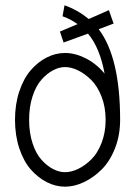

<svg xmlns="http://www.w3.org/2000/svg" viewBox="-20 -680 504 718"><path d="M223.1 -481.9Q261.2 -481.9 301 -461.7Q340.8 -441.4 371.1 -404.8Q353.5 -501.5 309.1 -554.2L217.8 -521L204.1 -562L270 -589.8Q241.7 -609.9 213.9 -619.1L221.2 -660.2Q270 -643.1 312 -608.9L387.2 -642.1L404.8 -591.8L349.1 -570.8Q429.2 -465.3 429.2 -231.9Q429.2 -174.3 410.2 -125.7Q391.1 -77.1 360.6 -46.6Q330.1 -16.1 294.2 1Q258.3 18.1 223.1 18.1Q188 18.1 155 1.2Q122.1 -15.6 95.2 -46.1Q68.4 -76.7 52.2 -125.2Q36.1 -173.8 36.1 -231.9Q36.1 -290 52.2 -338.4Q68.4 -386.7 95 -417.5Q121.6 -448.2 154.8 -465.1Q188 -481.9 223.1 -481.9ZM375 -231.9Q375 -279.8 359.6 -319.1Q344.2 -358.4 320.6 -381.6Q296.9 -404.8 271.5 -417Q246.1 -429.2 223.1 -429.2Q201.2 -429.2 178.5 -417.2Q155.8 -405.3 135.3 -382.3Q114.7 -359.4 101.8 -320.1Q88.9 -280.8 88.9 -231.9Q88.9 -183.1 101.8 -144Q114.7 -105 135.3 -82.3Q155.8 -59.6 178.5 -47.9Q201.2 -36.1 223.1 -36.1Q247.1 -36.1 272.7 -48.6Q298.3 -61 321.8 -84.2Q345.2 -107.4 360.1 -146.2Q375 -185.1 375 -231.9Z"/></svg>

Font: Rawengulk
Style: Demibold
Weight: 600
Version: Version 0.92